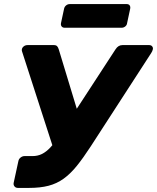

<svg xmlns="http://www.w3.org/2000/svg" viewBox="-20 -921 770 941"><path d="M68 0Q57 0 51 -7.5Q45 -15 47 -25L70 -131Q72 -142 81 -149Q90 -156 100 -156H139Q165 -156 186 -166.5Q207 -177 227 -198.5Q247 -220 269 -254L546 -679Q553 -690 561.5 -695Q570 -700 580 -700H711Q721 -700 726 -693.5Q731 -687 729 -679Q728 -675 726 -670Q724 -665 721 -661L425 -204Q388 -147 356.5 -108Q325 -69 291.5 -45Q258 -21 217.5 -10.5Q177 0 121 0ZM246 -180 88 -669Q87 -671 87 -673Q87 -675 87 -678Q88 -687 96 -693.5Q104 -700 115 -700H244Q255 -700 260 -694.5Q265 -689 268 -679L366 -356ZM297 -785Q287 -785 282 -791.5Q277 -798 279 -808L294 -878Q296 -888 304 -894.5Q312 -901 322 -901H601Q611 -901 615.5 -894.5Q620 -888 618 -878L603 -808Q602 -798 594 -791.5Q586 -785 576 -785Z"/></svg>

Font: Rubik Light
Style: Bold Italic
Weight: 700
Italic angle: -12°
Version: Version 2.104